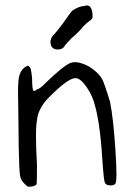

<svg xmlns="http://www.w3.org/2000/svg" viewBox="-20 -703 505 727"><path d="M247.1 -464.8Q266.6 -471.7 293 -461.9Q319.3 -453.1 343.3 -431.6Q367.2 -410.2 374 -386.7Q386.7 -350.6 396.5 -318.4Q409.2 -254.9 417 -136.7Q424.8 -18.6 417 -7.8Q410.2 2 389.6 -2Q378.9 -3.9 376 -14.6Q373 -25.4 369.1 -75.2Q360.4 -229.5 339.8 -302.7Q330.1 -341.8 307.1 -374.5Q284.2 -407.2 265.6 -407.2Q236.3 -407.2 160.2 -329.1Q124 -290 120.1 -248Q112.3 -210.9 120.1 -77.1Q120.1 -7.8 118.2 -4.9Q116.2 -1 106 2Q95.7 4.9 87.9 3.9Q83 3.9 72.3 -7.8Q59.6 -19.5 56.2 -36.6Q52.7 -53.7 50.8 -146.5Q50.8 -181.6 49.8 -243.2Q48.8 -304.7 48.8 -318.4Q46.9 -382.8 51.3 -408.2Q55.7 -433.6 72.3 -447.3Q83 -454.1 85.4 -454.1Q87.9 -454.1 93.8 -447.3Q98.6 -441.4 101.6 -404.3Q101.6 -358.4 108.4 -358.4Q112.3 -358.4 120.1 -364.3Q131.8 -367.2 150.4 -386.7Q219.7 -454.1 247.1 -464.8ZM302.7 -680.7Q306.6 -684.6 316.4 -680.7Q322.3 -678.7 326.7 -667Q331.1 -655.3 330.1 -643.6Q333 -633.8 322.3 -626Q317.4 -624 307.6 -614.7Q297.9 -605.5 294.9 -602.5Q282.2 -585 251 -558.6Q225.6 -532.2 223.6 -527.3Q217.8 -516.6 200.2 -515.6Q182.6 -514.6 174.8 -527.3Q164.1 -552.7 184.6 -572.3Q191.4 -579.1 218.8 -615.2Q248 -657.2 252.9 -662.1Q280.3 -680.7 302.7 -680.7Z"/></svg>

Font: JasonHandwriting1
Style: Regular
Weight: 400
Version: Version 1.48.20